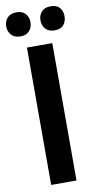

<svg xmlns="http://www.w3.org/2000/svg" viewBox="-127 -1016 537 1060"><g transform="rotate(-10 141.5 -486.0)"><path d="M70 0V-770H212V0ZM46.5 -837Q13 -837 -4.8 -856.5Q-22.5 -876 -22.5 -905Q-22.5 -933.5 -4.8 -952.8Q13 -972 46.5 -972Q79 -972 96.2 -952.8Q113.5 -933.5 113.5 -905Q113.5 -876 96.2 -856.5Q79 -837 46.5 -837ZM237.5 -837Q204.5 -837 187 -856.5Q169.5 -876 169.5 -905Q169.5 -933.5 187 -952.8Q204.5 -972 237.5 -972Q272 -972 288.2 -952.8Q304.5 -933.5 304.5 -905Q304.5 -876 288.2 -856.5Q272 -837 237.5 -837Z"/></g></svg>

Font: Junction
Style: Bold
Weight: 700
Designer: Caroline Hadilaksono
Foundry: Caroline Hadilaksono, Tyler Finck, The League of Moveable Type
Version: Version 2.000; ttfautohint (v1.8.3)